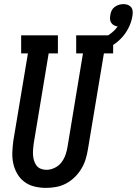

<svg xmlns="http://www.w3.org/2000/svg" viewBox="-20 -907 666 935"><path d="M204 8Q176 8 148.5 1.5Q121 -5 99.5 -21Q78 -37 64.5 -60Q51 -83 45 -109.5Q39 -136 40 -164.5Q41 -193 45 -222L116 -647H83V-735H262V-647H217L144 -207Q142 -193 141 -178.5Q140 -164 141 -150.5Q142 -137 146 -124Q150 -111 158 -100.5Q166 -90 179 -85Q192 -80 206 -80Q226 -80 246 -89.5Q266 -99 279 -116Q292 -133 299 -153Q306 -173 309 -193L384 -647H351V-735H531V-647H486L408 -179Q404 -154 396.5 -130Q389 -106 375.5 -84Q362 -62 343 -43.5Q324 -25 301 -13Q278 -1 253 3.5Q228 8 204 8ZM435 -647 420 -700Q439 -704 457 -710.5Q475 -717 492.5 -726.5Q510 -736 526 -749Q542 -762 553 -778Q544 -779 535.5 -783.5Q527 -788 522 -795.5Q517 -803 516 -812.5Q515 -822 517 -832Q518 -843 523 -854Q528 -865 537.5 -872.5Q547 -880 558.5 -883.5Q570 -887 581 -887Q592 -887 602 -883.5Q612 -880 618.5 -872Q625 -864 626 -852.5Q627 -841 625 -830Q620 -797 603 -765.5Q586 -734 559.5 -710Q533 -686 500.5 -671Q468 -656 435 -647Z"/></svg>

Font: Iosevka Slab Semibold Oblique
Style: Regular
Weight: 600
Italic angle: -9°
Monospace: yes
Designer: Belleve Invis
Foundry: Belleve Invis
Version: Version 11.1.1; ttfautohint (v1.8.3)